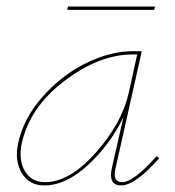

<svg xmlns="http://www.w3.org/2000/svg" viewBox="-20 -562 534 585"><path d="M452 -542 450 -532H185L187 -542ZM457 -86 465 -80Q392 3 349 3Q309 3 321 -51L356 -205Q316 -122 248.5 -59.5Q181 3 115 3Q69 3 46.5 -34.5Q24 -72 35 -124Q51 -201 110 -267.5Q169 -334 243 -370Q317 -406 384 -406H412L332 -49Q322 -7 352 -7Q387 -7 457 -86ZM117 -7Q192 -7 271.5 -96.5Q351 -186 372 -278L398 -396H383Q283 -396 176.5 -315.5Q70 -235 46 -124Q36 -74 56 -40.5Q76 -7 117 -7Z"/></svg>

Font: EauTestInfant Hairline
Style: Italic
Weight: 250
Italic angle: -12°
Designer: Christian Thalmann (Catharsis Fonts)
Version: Version 0.001;PS 000.001;hotconv 1.0.88;makeotf.lib2.5.64775